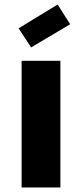

<svg xmlns="http://www.w3.org/2000/svg" viewBox="-20 -826 361 846"><path d="M75.2 0V-558.1H246.1V0ZM233.9 -806.2 289.1 -719.2 117.2 -617.2 62 -701.2Z"/></svg>

Font: SVN-Poppins
Style: Bold
Weight: 700
Designer: Ninad Kale (Devanagari), Jonny Pinhorn (Latin)
Foundry: Indian Type Foundry
Version: Version 3.200;PS 1.000;hotconv 16.6.54;makeotf.lib2.5.65590